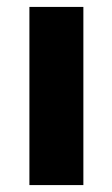

<svg xmlns="http://www.w3.org/2000/svg" viewBox="-20 -535 325 555"><path d="M65 -515H221V0H65Z"/></svg>

Font: Freely
Style: Bold
Weight: 700
Designer: Kris Sowersby
Foundry: Klim Type Foundry
Version: Version 1.006;hotconv 1.0.113;makeotfexe 2.5.65598;200799169